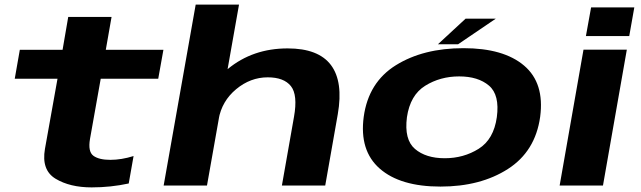

<svg xmlns="http://www.w3.org/2000/svg" viewBox="-20 -805 2779 833"><path d="M377.5 8Q460.5 8 538.5 -9L559.5 -128Q507 -111.5 458.5 -111.5Q409.5 -111.5 385.2 -129.2Q361 -147 370.5 -202.5L417 -463.5H666.5L689 -589H439L464 -731.5H276L251.5 -589H66L44 -463.5H229.5L175 -159Q159 -67 221.2 -29.5Q283.5 8 377.5 8Z M690 0H878L1017 -785H829ZM1203 0H1391L1445.5 -309.5Q1470 -450.5 1415.8 -522.8Q1361.5 -595 1228 -595Q1076.5 -595 968.5 -505.8Q860.5 -416.5 846.5 -340.5L928.5 -287.5Q942.5 -366.5 1004.5 -418Q1066.5 -469.5 1141.5 -469.5Q1211.5 -469.5 1242 -431.5Q1272.5 -393.5 1255.5 -298Z M1891 4.5Q2064.5 4.5 2183.5 -71.8Q2302.5 -148 2323.5 -298Q2343 -444.5 2254 -520.2Q2165 -596 1991 -596Q1816.5 -596 1697.5 -522Q1578.5 -448 1558 -298Q1538.5 -151.5 1627.5 -73.5Q1716.5 4.5 1891 4.5ZM1909.5 -118.5Q1827.5 -118.5 1780.2 -159Q1733 -199.5 1745.5 -296.5Q1759.5 -392.5 1824.8 -433Q1890 -473.5 1972 -473.5Q2054.5 -473.5 2101.5 -433.5Q2148.5 -393.5 2135.5 -296.5Q2122 -200.5 2056.8 -159.5Q1991.5 -118.5 1909.5 -118.5ZM1880 -613H1967.5L2131 -724H2000Z M2408 0H2596L2699.5 -589.5H2511.5ZM2544.5 -773 2522 -648.5H2710L2732 -773Z"/></svg>

Font: Anybody Expanded
Style: Bold Italic
Weight: 700
Width: 7
Italic angle: -10°
Version: Version 1.113;gftools[0.9.25]